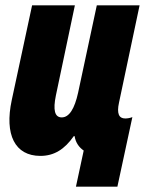

<svg xmlns="http://www.w3.org/2000/svg" viewBox="-20 -573 555 718"><path d="M264 125H419L475 -135C464 -131 456 -130 448 -130C425 -130 416 -148 425 -189L502 -553H342L272 -226C259 -167 239 -134 211 -134C184 -134 178 -162 189 -216L260 -553H100L24 -199C-4 -69 36 10 131 10C182 10 221 -14 256 -64H259C263 -38 277 -21 293 -10Z"/></svg>

Font: Noto Sans ExtraCondensed Black
Style: Italic
Weight: 900
Width: 2
Italic angle: -12°
Designer: Monotype Design Team
Foundry: Monotype Imaging Inc.
Version: Version 2.013